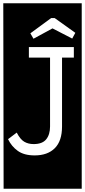

<svg xmlns="http://www.w3.org/2000/svg" viewBox="-32 -937 518 1170"><path d="M-10 213 -12 -917H466V213ZM408 -702 427 -737 301 -827H280L153 -734L172 -701L288 -764ZM346 -586H418V-650H144V-586H273V-166Q273 -117 249.5 -88Q226 -59 173 -59Q140 -59 115.5 -73.5Q91 -88 70 -129L17 -89Q38 -45 76.5 -17.5Q115 10 179 10Q258 10 302 -34Q346 -78 346 -166Z"/></svg>

Font: Zilla Slab Highlight Regular
Style: Regular
Weight: 400
Designer: Typotheque Type Foundry
Foundry: Typotheque type foundry
Version: Version 1.1; 2017; ttfautohint (v1.6)